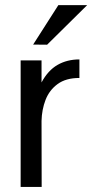

<svg xmlns="http://www.w3.org/2000/svg" viewBox="-20 -738 364 758"><path d="M61.5 0V-499.5H144V-412.6Q169.4 -460 207 -481.7Q244.6 -503.4 293.5 -503.4V-430.2Q240.2 -430.2 207.5 -406.2Q174.8 -382.3 159.9 -343.8Q145 -305.2 144 -260.7L144.5 0ZM166 -561.5 110.8 -562 210.4 -717.8H324.2Z"/></svg>

Font: Pontano Sans
Style: Regular
Weight: 400
Designer: Vernon Adams
Foundry: Vernon Adams
Version: Version 2.001